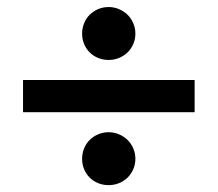

<svg xmlns="http://www.w3.org/2000/svg" viewBox="-20 -609 620 546"><path d="M45.5 -381.5H533.5V-290H45.5ZM213.5 -513.5Q213.5 -529 219.2 -543Q225 -557 235 -567Q245 -577 259 -583Q273 -589 289 -589Q304.5 -589 318.5 -583Q332.5 -577 342.8 -567Q353 -557 359 -543Q365 -529 365 -513.5Q365 -497.5 359 -483.8Q353 -470 342.8 -460Q332.5 -450 318.5 -444.2Q304.5 -438.5 289 -438.5Q273 -438.5 259 -444.2Q245 -450 235 -460Q225 -470 219.2 -483.8Q213.5 -497.5 213.5 -513.5ZM213.5 -157.5Q213.5 -173 219.2 -187Q225 -201 235 -211Q245 -221 259 -227Q273 -233 289 -233Q304.5 -233 318.5 -227Q332.5 -221 342.8 -211Q353 -201 359 -187Q365 -173 365 -157.5Q365 -141.5 359 -127.8Q353 -114 342.8 -104Q332.5 -94 318.5 -88.2Q304.5 -82.5 289 -82.5Q273 -82.5 259 -88.2Q245 -94 235 -104Q225 -114 219.2 -127.8Q213.5 -141.5 213.5 -157.5Z"/></svg>

Font: LatoHex
Style: Bold
Weight: 700
Designer: Lukasz Dziedzic
Foundry: tyPoland Lukasz Dziedzic
Version: Version 1.104; Western+Polish opensource